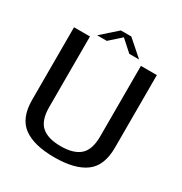

<svg xmlns="http://www.w3.org/2000/svg" viewBox="-183 -924 1009 1064"><g transform="rotate(30 322.0 -392.0)"><path d="M314.5 4.5Q445 4.5 512.2 -44.8Q579.5 -94 579.5 -210.5V-674.5H477.5V-223Q477.5 -138 436.8 -102.2Q396 -66.5 314.5 -66.5Q232.5 -66.5 192 -102.2Q151.5 -138 151.5 -223V-674.5H49.5V-210.5Q49.5 -94 116.8 -44.8Q184 4.5 314.5 4.5ZM182.5 -700H244.5L316.5 -764.5L388.5 -700H451L350 -789H283Z"/></g></svg>

Font: Anybody UltraCondensed Thin
Style: Regular
Weight: 400
Version: Version 1.111